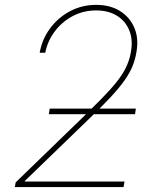

<svg xmlns="http://www.w3.org/2000/svg" viewBox="-20 -757 647 777"><path d="M40 0 43.5 -19 324.7 -291.5Q390.1 -355 428.7 -397.9Q467.3 -440.9 485.6 -475.6Q503.9 -510.3 509.8 -546.9Q518.6 -595.7 503.4 -633.5Q488.3 -671.4 453.6 -693.1Q418.9 -714.8 369.1 -714.8Q317.4 -714.8 273.9 -691.7Q230.5 -668.5 201.4 -629.6Q172.4 -590.8 163.1 -543.5H140.6Q149.9 -597.2 181.9 -641.1Q213.9 -685.1 262.5 -711.2Q311 -737.3 369.1 -737.3Q425.8 -737.3 465.6 -712.4Q505.4 -687.5 523.7 -644.5Q542 -601.6 532.2 -546.4Q527.3 -516.1 516.1 -488.8Q504.9 -461.4 483.9 -431.6Q462.9 -401.9 428.5 -364.7Q394 -327.6 341.8 -277.3L80.6 -24.9L80.1 -22.5H483.9L480 0ZM177.7 -294.9 181.2 -317.4H529.8L526.4 -294.9Z"/></svg>

Font: Inter 17pt Thin
Style: Italic
Weight: 250
Italic angle: -9.3988°
Version: Version 4.001;git-66647c0bb